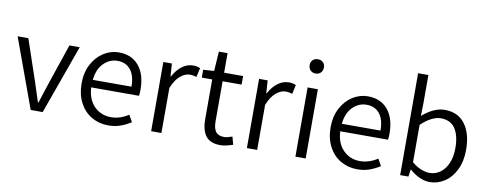

<svg xmlns="http://www.w3.org/2000/svg" viewBox="-62 -1013 3367 1325"><g transform="rotate(10 1622.0 -351.0)"><path d="M12 -485H87L183 -202L229 -60H233L279 -202L375 -485H447L273 0H189Z M908 -226H573Q578 -141 625.5 -94Q673 -47 742 -47Q806 -47 865 -86L892 -38Q856 -15 818 -1.5Q780 12 733 12Q669 12 616.5 -18.5Q564 -49 533.5 -107Q503 -165 503 -242Q503 -318 533.5 -376Q564 -434 614 -465.5Q664 -497 720 -497Q810 -497 860.5 -436.5Q911 -376 911 -270Q911 -244 908 -226ZM846 -279Q846 -356 813 -397Q780 -438 721 -438Q667 -438 625 -397Q583 -356 575 -279Z M1033 -485H1093L1099 -396H1102Q1127 -443 1163 -470Q1199 -497 1240 -497Q1269 -497 1290 -487L1276 -423Q1250 -431 1230 -431Q1196 -431 1162.5 -403Q1129 -375 1105 -316V0H1033Z M1386 -146V-425H1313V-480L1389 -485L1398 -622H1459V-485H1592V-425H1459V-144Q1459 -96 1476.5 -72Q1494 -48 1536 -48Q1557 -48 1592 -61L1607 -6Q1553 12 1520 12Q1448 12 1417 -29Q1386 -70 1386 -146Z M1704 -485H1764L1770 -396H1773Q1798 -443 1834 -470Q1870 -497 1911 -497Q1940 -497 1961 -487L1947 -423Q1921 -431 1901 -431Q1867 -431 1833.5 -403Q1800 -375 1776 -316V0H1704Z M2044 -485H2116V0H2044ZM2031 -640Q2031 -662 2045 -675.5Q2059 -689 2081 -689Q2103 -689 2117 -675.5Q2131 -662 2131 -640Q2131 -617 2117 -603Q2103 -589 2081 -589Q2059 -589 2045 -603Q2031 -617 2031 -640Z M2653 -226H2318Q2323 -141 2370.5 -94Q2418 -47 2487 -47Q2551 -47 2610 -86L2637 -38Q2601 -15 2563 -1.5Q2525 12 2478 12Q2414 12 2361.5 -18.5Q2309 -49 2278.5 -107Q2248 -165 2248 -242Q2248 -318 2278.5 -376Q2309 -434 2359 -465.5Q2409 -497 2465 -497Q2555 -497 2605.5 -436.5Q2656 -376 2656 -270Q2656 -244 2653 -226ZM2591 -279Q2591 -356 2558 -397Q2525 -438 2466 -438Q2412 -438 2370 -397Q2328 -356 2320 -279Z M2846 -50H2843L2836 0H2778V-714H2850V-516L2848 -427Q2929 -497 3004 -497Q3097 -497 3146.5 -430.5Q3196 -364 3196 -250Q3196 -170 3167 -110.5Q3138 -51 3090 -19.5Q3042 12 2986 12Q2952 12 2915 -4.5Q2878 -21 2846 -50ZM3121 -249Q3121 -336 3088.5 -385.5Q3056 -435 2987 -435Q2925 -435 2850 -365V-103Q2882 -76 2914.5 -63Q2947 -50 2974 -50Q3016 -50 3049.5 -74.5Q3083 -99 3102 -144Q3121 -189 3121 -249Z"/></g></svg>

Font: Assistant-zap
Style: zap
Weight: 400
Designer: Hebrew By Ben Nathan, Latin by Paul Hunt
Version: Version 2.001